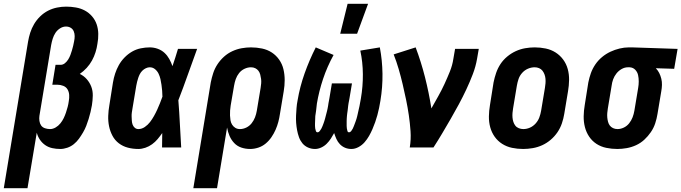

<svg xmlns="http://www.w3.org/2000/svg" viewBox="-54 -778 3595 1013"><path d="M-34 215 94 -558Q98 -582 105.5 -605.5Q113 -629 126 -651Q139 -673 158 -691.5Q177 -710 199.5 -721.5Q222 -733 246.5 -738Q271 -743 295 -743Q321 -743 346.5 -738.5Q372 -734 393.5 -722.5Q415 -711 431.5 -692Q448 -673 456 -649.5Q464 -626 464.5 -599.5Q465 -573 460 -547Q457 -525 450 -502.5Q443 -480 431.5 -459Q420 -438 403.5 -420Q387 -402 367 -388Q388 -378 403.5 -360.5Q419 -343 427.5 -321Q436 -299 435.5 -273.5Q435 -248 431 -223Q428 -205 423.5 -186.5Q419 -168 413.5 -150Q408 -132 401 -114Q394 -96 384 -79Q374 -62 362.5 -46Q351 -30 335.5 -17.5Q320 -5 301 1.5Q282 8 264 8Q242 8 221.5 3.5Q201 -1 184.5 -12.5Q168 -24 156.5 -41Q145 -58 140 -78L91 215ZM210 -97Q225 -97 239.5 -105.5Q254 -114 264.5 -127Q275 -140 282 -154.5Q289 -169 294 -184Q299 -199 303 -214Q307 -229 309 -245Q312 -261 311 -277Q310 -293 302.5 -306Q295 -319 280 -325Q265 -331 249 -331H222L239 -436H266Q278 -436 288.5 -444.5Q299 -453 306 -464.5Q313 -476 317.5 -488Q322 -500 325.5 -512Q329 -524 332 -536Q335 -548 337 -560Q340 -574 340 -587.5Q340 -601 335 -613Q330 -625 319 -631.5Q308 -638 294 -638Q278 -638 263 -628.5Q248 -619 238.5 -604.5Q229 -590 224 -573.5Q219 -557 216 -541L154 -167Q152 -154 154 -140Q156 -126 163 -116Q170 -106 183 -101.5Q196 -97 210 -97Z M676 8Q647 8 620.5 1Q594 -6 573 -22Q552 -38 539.5 -61.5Q527 -85 521.5 -111.5Q516 -138 517 -166.5Q518 -195 523 -223L542 -343Q546 -367 553.5 -390Q561 -413 573 -434.5Q585 -456 603 -474.5Q621 -493 642.5 -505.5Q664 -518 688.5 -523Q713 -528 736 -528Q758 -528 778.5 -520.5Q799 -513 814 -499Q829 -485 839 -467Q849 -449 856 -429Q864 -452 871 -474.5Q878 -497 885 -520H986Q961 -452 937 -384Q913 -316 887 -249Q892 -187 895 -124.5Q898 -62 902 0H801Q801 -19 801.5 -38Q802 -57 802 -76Q790 -59 777.5 -44Q765 -29 748.5 -17Q732 -5 713 1.5Q694 8 676 8ZM676 -97Q694 -97 710 -108Q726 -119 737.5 -134Q749 -149 758.5 -166Q768 -183 775.5 -199.5Q783 -216 790 -233.5Q797 -251 803 -268Q803 -284 801.5 -299.5Q800 -315 798 -330.5Q796 -346 792.5 -361Q789 -376 782.5 -389.5Q776 -403 764 -413Q752 -423 736 -423Q726 -423 715.5 -418Q705 -413 697 -405Q689 -397 684 -387.5Q679 -378 675.5 -367.5Q672 -357 669.5 -347Q667 -337 665 -326L645 -206Q643 -195 641.5 -184Q640 -173 640.5 -162.5Q641 -152 641.5 -141.5Q642 -131 645.5 -121Q649 -111 657 -104Q665 -97 676 -97Z M1091 215H966L1058 -343Q1063 -368 1071 -392.5Q1079 -417 1093.5 -439Q1108 -461 1128 -479Q1148 -497 1172 -508Q1196 -519 1221 -523.5Q1246 -528 1270 -528Q1300 -528 1328.5 -522Q1357 -516 1380 -501Q1403 -486 1419 -463Q1435 -440 1441.5 -412.5Q1448 -385 1448 -355.5Q1448 -326 1443 -297L1423 -177Q1420 -156 1414.5 -135Q1409 -114 1400 -93.5Q1391 -73 1378 -54Q1365 -35 1347.5 -20.5Q1330 -6 1308.5 1Q1287 8 1266 8Q1241 8 1219 0.5Q1197 -7 1181.5 -23.5Q1166 -40 1157 -61Q1148 -82 1144 -105ZM1212 -97Q1229 -97 1245.5 -105Q1262 -113 1273.5 -127.5Q1285 -142 1291.5 -159Q1298 -176 1301 -194L1321 -314Q1323 -326 1324 -338Q1325 -350 1323.5 -361.5Q1322 -373 1319 -384.5Q1316 -396 1309.5 -404.5Q1303 -413 1293 -418Q1283 -423 1270 -423Q1253 -423 1236 -415Q1219 -407 1207.5 -392.5Q1196 -378 1190 -361Q1184 -344 1181 -326L1163 -221Q1161 -208 1160 -195Q1159 -182 1159.5 -169Q1160 -156 1162 -143.5Q1164 -131 1170.5 -120.5Q1177 -110 1187.5 -103.5Q1198 -97 1212 -97Z M1608 8Q1588 8 1570.5 0Q1553 -8 1541.5 -22Q1530 -36 1523.5 -54Q1517 -72 1513.5 -91Q1510 -110 1508.5 -129.5Q1507 -149 1508 -168.5Q1509 -188 1510.5 -208Q1512 -228 1516 -248Q1528 -320 1553 -390.5Q1578 -461 1612 -528L1706 -488Q1672 -426 1650.5 -361.5Q1629 -297 1618 -232Q1617 -226 1616.5 -219Q1616 -212 1615 -205.5Q1614 -199 1613.5 -192.5Q1613 -186 1611.5 -179Q1610 -172 1609.5 -165.5Q1609 -159 1609 -152.5Q1609 -146 1608.5 -139.5Q1608 -133 1608 -126.5Q1608 -120 1608 -113.5Q1608 -107 1609 -100.5Q1610 -94 1612.5 -87Q1615 -80 1621 -80Q1628 -80 1633 -86.5Q1638 -93 1641.5 -99.5Q1645 -106 1647.5 -112.5Q1650 -119 1652.5 -125.5Q1655 -132 1657 -138.5Q1659 -145 1661 -152Q1663 -159 1664.5 -165.5Q1666 -172 1668 -179Q1670 -186 1671.5 -192.5Q1673 -199 1674.5 -206Q1676 -213 1677 -219.5Q1678 -226 1679 -233Q1680 -240 1681.5 -246.5Q1683 -253 1684 -260L1697 -338H1803L1790 -260Q1789 -253 1787.5 -246.5Q1786 -240 1785 -233.5Q1784 -227 1783 -220Q1782 -213 1781.5 -206.5Q1781 -200 1780 -193.5Q1779 -187 1778 -180Q1777 -173 1776.5 -166.5Q1776 -160 1775.5 -153.5Q1775 -147 1775 -140Q1775 -133 1775 -126.5Q1775 -120 1775 -113.5Q1775 -107 1776 -100.5Q1777 -94 1779 -87Q1781 -80 1787 -80Q1794 -80 1799 -86.5Q1804 -93 1807 -99Q1810 -105 1812.5 -111.5Q1815 -118 1817.5 -124.5Q1820 -131 1822.5 -138Q1825 -145 1827 -151.5Q1829 -158 1830.5 -164.5Q1832 -171 1833.5 -177.5Q1835 -184 1836.5 -191Q1838 -198 1839.5 -204.5Q1841 -211 1842.5 -217.5Q1844 -224 1845 -231Q1846 -238 1847.5 -244.5Q1849 -251 1850 -258Q1861 -322 1860.5 -386.5Q1860 -451 1847 -511L1950 -528Q1963 -460 1964 -389Q1965 -318 1953 -246Q1950 -227 1946 -208Q1942 -189 1937 -170.5Q1932 -152 1925.5 -133.5Q1919 -115 1911 -96.5Q1903 -78 1893 -60.5Q1883 -43 1869.5 -27.5Q1856 -12 1837.5 -2Q1819 8 1800 8Q1782 8 1766.5 1.5Q1751 -5 1739.5 -17Q1728 -29 1721 -44.5Q1714 -60 1709 -76Q1701 -61 1691.5 -46.5Q1682 -32 1669.5 -19.5Q1657 -7 1640.5 0.5Q1624 8 1608 8ZM1741 -600 1780 -758H1888L1830 -600Z M2108 0Q2115 -43 2112 -86Q2109 -129 2103 -170Q2097 -211 2088.5 -252Q2080 -293 2070.5 -333.5Q2061 -374 2049.5 -413.5Q2038 -453 2023 -491L2139 -528Q2168 -451 2188.5 -370Q2209 -289 2222 -206Q2240 -238 2258 -270Q2276 -302 2291 -334.5Q2306 -367 2319.5 -400.5Q2333 -434 2338 -468L2347 -520H2472L2463 -468Q2456 -427 2440.5 -386.5Q2425 -346 2406.5 -306.5Q2388 -267 2367 -228Q2346 -189 2324 -151Q2302 -113 2279.5 -75Q2257 -37 2233 0Z M2706 8Q2676 8 2647.5 2Q2619 -4 2595.5 -19Q2572 -34 2556 -56.5Q2540 -79 2532.5 -106.5Q2525 -134 2525.5 -164Q2526 -194 2531 -223L2550 -343Q2555 -368 2563.5 -393Q2572 -418 2586.5 -440Q2601 -462 2622 -479.5Q2643 -497 2667 -508Q2691 -519 2716.5 -523.5Q2742 -528 2767 -528Q2797 -528 2825.5 -522Q2854 -516 2877.5 -501Q2901 -486 2917.5 -463.5Q2934 -441 2941.5 -413.5Q2949 -386 2948.5 -356Q2948 -326 2943 -297L2923 -177Q2919 -152 2910.5 -127Q2902 -102 2887 -80Q2872 -58 2851.5 -40.5Q2831 -23 2807 -12Q2783 -1 2757 3.5Q2731 8 2706 8ZM2707 -97Q2725 -97 2742 -104.5Q2759 -112 2772 -126.5Q2785 -141 2791.5 -158.5Q2798 -176 2801 -194L2821 -314Q2823 -326 2824 -338Q2825 -350 2824 -362Q2823 -374 2819 -385Q2815 -396 2808 -405Q2801 -414 2790 -418.5Q2779 -423 2767 -423Q2749 -423 2731.5 -415.5Q2714 -408 2701 -393.5Q2688 -379 2682 -361.5Q2676 -344 2673 -326L2653 -206Q2651 -194 2650 -182Q2649 -170 2650 -158Q2651 -146 2654.5 -135Q2658 -124 2665 -115Q2672 -106 2683.5 -101.5Q2695 -97 2707 -97Z M3203 8Q3173 8 3144.5 2Q3116 -4 3093 -19Q3070 -34 3054.5 -57Q3039 -80 3032 -107.5Q3025 -135 3025.5 -164.5Q3026 -194 3031 -223L3050 -343Q3055 -368 3063.5 -392Q3072 -416 3087 -438Q3102 -460 3122.5 -477Q3143 -494 3166.5 -505Q3190 -516 3215 -522Q3240 -528 3264 -528H3281L3521 -520L3503 -415L3406 -418Q3417 -407 3424 -393Q3431 -379 3435 -363Q3439 -347 3438.5 -330Q3438 -313 3435 -297L3415 -177Q3411 -152 3403 -127.5Q3395 -103 3380 -81Q3365 -59 3345.5 -41Q3326 -23 3302 -12Q3278 -1 3252.5 3.5Q3227 8 3203 8ZM3204 -97Q3221 -97 3237.5 -105Q3254 -113 3265.5 -127.5Q3277 -142 3283.5 -159Q3290 -176 3293 -194L3313 -314Q3316 -331 3316 -348.5Q3316 -366 3312.5 -382Q3309 -398 3297.5 -410Q3286 -422 3268 -423H3259Q3242 -423 3226 -414Q3210 -405 3198.5 -390.5Q3187 -376 3181 -359.5Q3175 -343 3173 -326L3153 -206Q3151 -194 3150 -182Q3149 -170 3150 -158.5Q3151 -147 3154 -135.5Q3157 -124 3163.5 -115.5Q3170 -107 3180.5 -102Q3191 -97 3204 -97Z"/></svg>

Font: Iosevka Extrabold Oblique
Style: Regular
Weight: 800
Italic angle: -9°
Monospace: yes
Designer: Belleve Invis
Foundry: Belleve Invis
Version: Version 32.5.0; ttfautohint (v1.8.4)